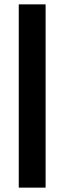

<svg xmlns="http://www.w3.org/2000/svg" viewBox="-20 -780 296 880"><path d="M66 80H189V-760H66Z"/></svg>

Font: Vanilla Cream
Style: Bold
Weight: 700
Designer: Jeremy Tribby, Jinavaṁso
Foundry: Tribby Type
Version: Version 1.422;Glyphs 3.1.2 (3151)